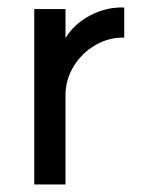

<svg xmlns="http://www.w3.org/2000/svg" viewBox="-20 -487 392 510"><path d="M71 -463H154V-386Q177 -424 220.5 -446.5Q264 -469 310 -467V-387Q269 -388 233 -367Q197 -346 175.5 -310.5Q154 -275 154 -234V3H71Z"/></svg>

Font: SUITE Medium
Style: Regular
Weight: 500
Designer: Sun
Foundry: Sun
Version: Version 2.040